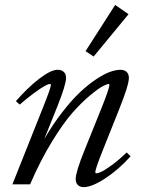

<svg xmlns="http://www.w3.org/2000/svg" viewBox="-20 -748 587 779"><path d="M359.9 -518.6 327.1 -540.5 447.3 -728 501.5 -690.4ZM30.3 0 157.2 -318.8Q186.5 -392.1 186.5 -403.8Q186.5 -407.2 181.6 -407.2Q176.3 -407.2 161.6 -399.4Q147 -391.6 119.6 -371.6Q92.3 -351.6 60.1 -323.7L44.4 -337.4Q91.3 -391.6 138.7 -428.2Q186 -464.8 213.9 -464.8Q230 -464.8 239 -456.1Q248 -447.3 248 -431.6Q248 -404.8 212.4 -315.4L159.7 -184.1Q195.3 -245.1 233.9 -294.4Q272.5 -343.8 305.7 -374.8Q338.9 -405.8 370.6 -426.8Q402.3 -447.8 426.3 -456.3Q450.2 -464.8 468.8 -464.8Q484.9 -464.8 493.9 -456.1Q502.9 -447.3 502.9 -431.6Q502.9 -402.8 462.9 -303.2L396 -135.7Q366.7 -62 366.7 -50.3Q366.7 -44.9 371.6 -44.9Q378.4 -44.9 392.3 -51.5Q406.2 -58.1 434.3 -78.6Q462.4 -99.1 494.1 -129.4L509.8 -113.8Q460.4 -59.1 406.5 -23.9Q352.5 11.2 319.8 11.2Q304.7 11.2 295.9 2.7Q287.1 -5.9 287.1 -21.5Q287.1 -49.8 323.2 -139.2L392.1 -310.1Q423.8 -389.2 423.8 -403.8Q423.8 -407.2 419.9 -407.2Q414.6 -407.2 397 -398.2Q379.4 -389.2 345.2 -360.8Q311 -332.5 273.9 -290.5Q236.8 -248.5 189.9 -171.9Q143.1 -95.2 102.1 0Z"/></svg>

Font: Elstob 6pt
Style: Italic
Weight: 400
Italic angle: -20°
Designer: Peter S. Baker
Version: Version 1.015